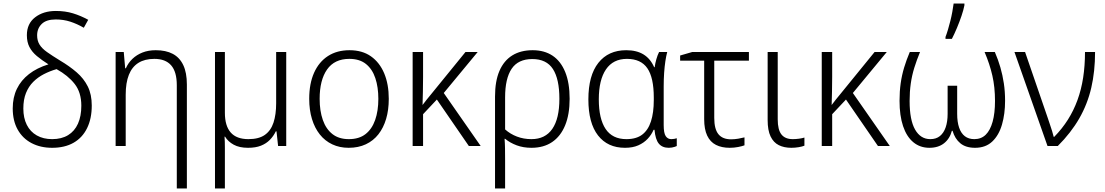

<svg xmlns="http://www.w3.org/2000/svg" viewBox="-20 -826 6250 1086"><path d="M296 -764Q349 -764 393 -750.5Q437 -737 479 -714L454 -669Q416 -691 377.5 -703.5Q339 -716 295 -716Q242 -716 216 -690.5Q190 -665 190 -626Q190 -596 203.5 -574Q217 -552 246 -531.5Q275 -511 319 -484Q373 -452 413.5 -417Q454 -382 476.5 -337Q499 -292 499 -229Q499 -155 472.5 -101Q446 -47 396 -18.5Q346 10 275 10Q209 10 158.5 -16.5Q108 -43 80 -93Q52 -143 52 -213Q52 -275 75.5 -323.5Q99 -372 144 -407Q189 -442 254 -462Q216 -486 188.5 -509Q161 -532 146.5 -560Q132 -588 132 -627Q132 -692 178.5 -728Q225 -764 296 -764ZM300 -435Q262 -424 228 -406.5Q194 -389 168 -363Q142 -337 127 -300Q112 -263 112 -212Q112 -159 131.5 -120Q151 -81 188 -60Q225 -39 275 -39Q328 -39 365 -61.5Q402 -84 421 -126.5Q440 -169 440 -228Q440 -303 402.5 -351Q365 -399 300 -435Z M861 -542Q918 -542 957 -521.5Q996 -501 1016.5 -458Q1037 -415 1037 -348V240H980V-344Q980 -420 948 -456.5Q916 -493 853 -493Q799 -493 763 -470.5Q727 -448 709 -403Q691 -358 691 -290V0H634V-532H680L688 -440H692Q705 -470 729 -493Q753 -516 786 -529Q819 -542 861 -542Z M1599 -532V0H1553L1544 -83H1540Q1527 -56 1506.5 -35Q1486 -14 1456 -2Q1426 10 1383 10Q1334 10 1302 -7.5Q1270 -25 1253 -53H1250Q1251 -41 1251.5 -24.5Q1252 -8 1252 11Q1252 30 1252 51V240H1196V-532H1252V-188Q1252 -114 1285 -76.5Q1318 -39 1385 -39Q1444 -39 1478 -63Q1512 -87 1527 -132.5Q1542 -178 1542 -242V-532Z M2179 -267Q2179 -204 2164 -153.5Q2149 -103 2120.5 -66.5Q2092 -30 2049.5 -10Q2007 10 1952 10Q1901 10 1859.5 -9.5Q1818 -29 1789 -65.5Q1760 -102 1744.5 -153Q1729 -204 1729 -267Q1729 -353 1756.5 -414.5Q1784 -476 1835 -509Q1886 -542 1957 -542Q2029 -542 2078 -507.5Q2127 -473 2153 -411.5Q2179 -350 2179 -267ZM1788 -267Q1788 -199 1806 -147.5Q1824 -96 1860.5 -67.5Q1897 -39 1953 -39Q2011 -39 2047.5 -67.5Q2084 -96 2102 -147.5Q2120 -199 2120 -267Q2120 -333 2103 -384Q2086 -435 2050 -464Q2014 -493 1956 -493Q1872 -493 1830 -433Q1788 -373 1788 -267Z M2682 -532 2490 -300 2699 0H2632L2451 -263L2373 -180V0H2314V-532H2373V-391Q2373 -347 2372 -306.5Q2371 -266 2370 -232Q2383 -249 2393.5 -262.5Q2404 -276 2416 -290L2613 -532Z M3202 -267Q3202 -179 3176.5 -117Q3151 -55 3103 -22.5Q3055 10 2986 10Q2940 10 2902.5 -4Q2865 -18 2837 -41H2834Q2836 -16 2836.5 13.5Q2837 43 2837 80V240H2780V-280Q2780 -367 2805 -425Q2830 -483 2877.5 -512.5Q2925 -542 2993 -542Q3059 -542 3105.5 -511Q3152 -480 3177 -418.5Q3202 -357 3202 -267ZM2991 -492Q2911 -492 2874 -437Q2837 -382 2837 -275V-94Q2866 -68 2904 -53.5Q2942 -39 2986 -39Q3064 -39 3104 -97Q3144 -155 3144 -267Q3144 -379 3107.5 -435.5Q3071 -492 2991 -492Z M3523 -39Q3579 -39 3612.5 -64.5Q3646 -90 3662 -139.5Q3678 -189 3678 -260V-274Q3678 -387 3641.5 -440Q3605 -493 3526 -493Q3448 -493 3407.5 -433.5Q3367 -374 3367 -264Q3367 -154 3405.5 -96.5Q3444 -39 3523 -39ZM3515 10Q3417 10 3362.5 -60Q3308 -130 3308 -264Q3308 -399 3364.5 -470.5Q3421 -542 3522 -542Q3581 -542 3620 -518Q3659 -494 3680 -446H3683Q3686 -468 3692.5 -491Q3699 -514 3708 -532H3754Q3748 -510 3743.5 -480Q3739 -450 3736.5 -414Q3734 -378 3734 -337V-119Q3734 -73 3745.5 -56Q3757 -39 3777 -39Q3785 -39 3794 -40.5Q3803 -42 3808 -44V0Q3804 2 3796.5 4.5Q3789 7 3780.5 8.5Q3772 10 3763 10Q3726 10 3706.5 -13.5Q3687 -37 3682 -92H3677Q3665 -64 3643.5 -41Q3622 -18 3590.5 -4Q3559 10 3515 10Z M4216 -532V-483H4020V-159Q4020 -96 4043.5 -67Q4067 -38 4115 -38Q4135 -38 4155.5 -41.5Q4176 -45 4191 -49V-4Q4178 1 4155 5.5Q4132 10 4107 10Q4062 10 4029.5 -6.5Q3997 -23 3980 -59Q3963 -95 3963 -152V-483H3827V-512L3896 -532Z M4379 -151Q4379 -92 4400 -65.5Q4421 -39 4464 -39Q4481 -39 4499.5 -41.5Q4518 -44 4530 -48V-2Q4518 3 4497.5 6.5Q4477 10 4456 10Q4415 10 4385 -5Q4355 -20 4338.5 -54.5Q4322 -89 4322 -147V-532H4379Z M4996 -532 4804 -300 5013 0H4946L4765 -263L4687 -180V0H4628V-532H4687V-391Q4687 -347 4686 -306.5Q4685 -266 4684 -232Q4697 -249 4707.5 -262.5Q4718 -276 4730 -290L4927 -532Z M5607 -532Q5626 -488 5638.5 -444.5Q5651 -401 5658 -354.5Q5665 -308 5665 -256Q5665 -182 5647.5 -121.5Q5630 -61 5592.5 -25.5Q5555 10 5495 10Q5443 10 5412 -15.5Q5381 -41 5368 -86H5364Q5352 -41 5319.5 -15.5Q5287 10 5237 10Q5184 10 5146 -21.5Q5108 -53 5088 -112.5Q5068 -172 5068 -256Q5068 -309 5074.5 -355Q5081 -401 5094 -444Q5107 -487 5126 -532H5184Q5165 -486 5151.5 -442.5Q5138 -399 5131.5 -353Q5125 -307 5125 -255Q5125 -147 5156 -93Q5187 -39 5242 -39Q5275 -39 5296.5 -56.5Q5318 -74 5329 -106Q5340 -138 5340 -182V-341H5394V-182Q5394 -136 5405 -104Q5416 -72 5437.5 -55.5Q5459 -39 5491 -39Q5530 -39 5555.5 -64Q5581 -89 5594.5 -137.5Q5608 -186 5608 -255Q5608 -333 5593 -398.5Q5578 -464 5549 -532ZM5328 -617Q5335 -635 5342 -658.5Q5349 -682 5355.5 -708Q5362 -734 5366.5 -759Q5371 -784 5374 -806H5435V-796Q5430 -770 5418.5 -736Q5407 -702 5392.5 -667.5Q5378 -633 5364 -606H5328Z M5718 -532H5778L5907 -157Q5912 -142 5918.5 -122.5Q5925 -103 5931 -84.5Q5937 -66 5940 -52H5943Q5988 -98 6020.5 -149.5Q6053 -201 6074.5 -260Q6096 -319 6106.5 -386.5Q6117 -454 6117 -532H6174Q6174 -422 6152.5 -329.5Q6131 -237 6084.5 -156Q6038 -75 5963 0H5905Z"/></svg>

Font: Noto Sans Display Light
Style: Regular
Weight: 300
Designer: Monotype Design Team
Foundry: Monotype Imaging Inc.
Version: Version 2.003